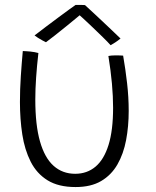

<svg xmlns="http://www.w3.org/2000/svg" viewBox="-20 -733 629 775"><path d="M417.5 -507Q421.5 -508 429.8 -508.8Q438 -509.5 447 -509.5Q454.5 -509.5 463.5 -509.2Q472.5 -509 477 -508.5Q486.5 -454 493 -397.2Q499.5 -340.5 499.5 -285.5Q499.5 -223 489 -167.5Q478.5 -112 454 -69.2Q429.5 -26.5 388.2 -2.2Q347 22 285 22Q216 22 172 -5.2Q128 -32.5 103.8 -80.5Q79.5 -128.5 70 -190.2Q60.5 -252 60.5 -321Q60.5 -372.5 64 -425Q67.5 -477.5 72 -527Q77.5 -527 86.2 -526.2Q95 -525.5 102 -525Q111 -524 119.8 -522.5Q128.5 -521 135 -519Q129 -467 125.8 -420Q122.5 -373 122.5 -331Q122.5 -228 141.5 -161.8Q160.5 -95.5 196.5 -63.5Q232.5 -31.5 283.5 -31.5Q331.5 -31.5 365.8 -60.5Q400 -89.5 418.2 -148.2Q436.5 -207 436.5 -298Q436.5 -343.5 431.8 -396Q427 -448.5 417.5 -507ZM323 -712.5Q343.5 -694 369 -670Q394.5 -646 420.2 -621.8Q446 -597.5 466.5 -577.5Q455.5 -568.5 445.5 -562Q435.5 -555.5 426.5 -550.5Q414.5 -564 394.5 -583.5Q374.5 -603 353.8 -622.8Q333 -642.5 317.2 -657.2Q301.5 -672 297.5 -675H306Q302.5 -672 285.5 -658Q268.5 -644 245.8 -625.5Q223 -607 201.2 -589.8Q179.5 -572.5 165.5 -562.5Q161 -564.5 151.8 -569.5Q142.5 -574.5 133.5 -580.2Q124.5 -586 119.5 -590Q141 -606.5 166 -625.5Q191 -644.5 215.5 -662.5Q240 -680.5 258.5 -694.2Q277 -708 285 -713Q289.5 -713 296.2 -713Q303 -713 310.2 -713Q317.5 -713 323 -712.5Z"/></svg>

Font: Grandstander Thin ExtraLight
Style: Regular
Weight: 250
Version: Version 1.200